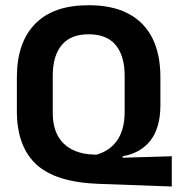

<svg xmlns="http://www.w3.org/2000/svg" viewBox="-20 -672 663 717"><path d="M621.5 24.5 347 14.5Q186.5 8.5 114.8 -58.8Q43 -126 43 -256.5V-383.5Q43 -512.5 110.8 -582.5Q178.5 -652.5 311 -652.5Q399.5 -652.5 459 -621.2Q518.5 -590 548.8 -530Q579 -470 579 -383.5V-280Q579 -235.5 569 -202Q559 -168.5 540.5 -145.5Q522 -122.5 496 -108.2Q470 -94 438 -88.5V-83L621.5 -88.5ZM326 -95 340.5 -94.5Q362.5 -100.5 381.5 -112.8Q400.5 -125 415 -144.2Q429.5 -163.5 437.5 -191Q445.5 -218.5 445.5 -255V-389Q445.5 -463.5 412 -503.8Q378.5 -544 311 -544Q244 -544 210.5 -503.8Q177 -463.5 177 -389V-251Q177 -176.5 216.5 -137.2Q256 -98 326 -95Z"/></svg>

Font: Anek Gujarati Medium SemiBold
Style: Regular
Weight: 600
Version: Version 1.003